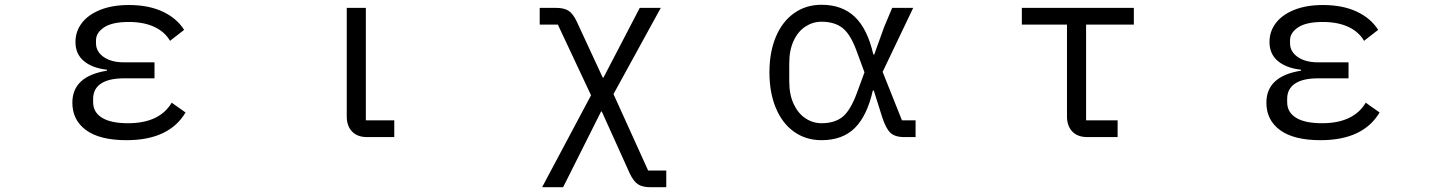

<svg xmlns="http://www.w3.org/2000/svg" viewBox="-20 -574 6040 804"><path d="M283 -144Q283 -255 428 -278V-282Q366 -289 331 -318.5Q296 -348 296 -398Q296 -443 323 -478Q350 -513 400.5 -533Q451 -553 520 -553Q602 -553 661 -525.5Q720 -498 751 -449L692 -403Q670 -441 626 -461.5Q582 -482 519 -482Q450 -482 416 -459.5Q382 -437 382 -405V-393Q382 -358 414 -335.5Q446 -313 499 -313H627V-246H499Q436 -246 403 -224Q370 -202 370 -160V-146Q370 -104 407 -81Q444 -58 516 -58Q648 -58 699 -144L757 -103Q688 13 510 13Q398 13 340.5 -29Q283 -71 283 -144Z M1517 0Q1476 0 1454 -23.5Q1432 -47 1432 -86V-541H1512V-70H1631V0Z M2250 210 2455 -175 2316 -471H2240V-541H2308Q2343 -541 2361.5 -528.5Q2380 -516 2395 -484L2504 -249H2507L2659 -541H2747L2549 -180L2694 140H2770V210H2705Q2669 210 2650.5 197Q2632 184 2617 152L2500 -107H2497L2338 210Z M3202 -271Q3202 -356 3229 -420Q3256 -484 3305.5 -519Q3355 -554 3420 -554Q3507 -554 3560 -503Q3613 -452 3637 -346H3641L3682 -460L3716 -541H3804L3676 -273L3757 -70H3814V0H3766Q3727 0 3708 -18.5Q3689 -37 3674 -84L3639 -195H3635Q3611 -89 3559.5 -38Q3508 13 3420 13Q3355 13 3305.5 -22Q3256 -57 3229 -121.5Q3202 -186 3202 -271ZM3568 -184 3600 -271 3568 -358Q3542 -430 3508.5 -456.5Q3475 -483 3420 -483Q3384 -483 3353 -463Q3322 -443 3303.5 -403.5Q3285 -364 3285 -309V-233Q3285 -178 3303.5 -138.5Q3322 -99 3353 -78.5Q3384 -58 3420 -58Q3475 -58 3508 -84.5Q3541 -111 3568 -184Z M4533 0Q4492 0 4470 -23.5Q4448 -47 4448 -86V-471H4259V-541H4728V-471H4528V-70H4660V0Z M5283 -144Q5283 -255 5428 -278V-282Q5366 -289 5331 -318.5Q5296 -348 5296 -398Q5296 -443 5323 -478Q5350 -513 5400.5 -533Q5451 -553 5520 -553Q5602 -553 5661 -525.5Q5720 -498 5751 -449L5692 -403Q5670 -441 5626 -461.5Q5582 -482 5519 -482Q5450 -482 5416 -459.5Q5382 -437 5382 -405V-393Q5382 -358 5414 -335.5Q5446 -313 5499 -313H5627V-246H5499Q5436 -246 5403 -224Q5370 -202 5370 -160V-146Q5370 -104 5407 -81Q5444 -58 5516 -58Q5648 -58 5699 -144L5757 -103Q5688 13 5510 13Q5398 13 5340.5 -29Q5283 -71 5283 -144Z"/></svg>

Font: IBM Plex Sans JP
Style: Regular
Weight: 400
Designer: Mike Abbink; Paul van der Laan; Pieter van Rosmalen; Wujin Sim; Yejin Wi; Jinhee Kim; Boomi Park; Yona Kim; Kichan Ma
Foundry: Sandoll Inc.
Version: Version 1.001